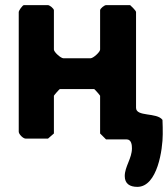

<svg xmlns="http://www.w3.org/2000/svg" viewBox="-20 -540 654 748"><path d="M487 -520H393C387 -520 370 -507 370 -500V-347C370 -337 343 -313 333 -313H227C217 -313 190 -337 190 -347V-500C190 -507 173 -520 167 -520H73C68 -520 53 -499 53 -493V-27C53 -17 70 0 80 0H167L190 -20V-167C193 -172 209 -190 213 -193H347C351 -190 367 -172 370 -167V-20L393 3H473C493 3 494 27 494 38C494 77 466 109 466 146C466 176 486 188 515 188C594 188 614 40 614 -17C614 -25 614 -65 613 -73C591 -103 510 -84 510 -120V-493C510 -499 490 -517 487 -520Z"/></svg>

Font: Asimov Print
Style: C
Weight: 500
Designer: Google
Version: Version 2.000980: 2014